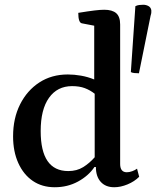

<svg xmlns="http://www.w3.org/2000/svg" viewBox="-20 -775 656 807"><path d="M210 12Q157 12 118 -14.5Q79 -41 57 -89.5Q35 -138 35 -202Q35 -278 64.5 -336.5Q94 -395 145.5 -428.5Q197 -462 265 -462Q292 -462 320.5 -457Q349 -452 376 -441V-667L324 -677Q309 -680 309 -721Q352 -728 377 -731Q402 -734 418 -734Q452 -734 468.5 -719.5Q485 -705 485 -672V-86Q485 -51 513 -51Q524 -51 536 -55.5Q548 -60 556 -66L565 -32Q545 -12 516 0Q487 12 460 12Q424 12 403.5 -10.5Q383 -33 383 -73H377Q352 -36 308 -12Q264 12 210 12ZM267 -56Q303 -56 329.5 -72.5Q356 -89 378 -114V-381Q359 -396 336.5 -404.5Q314 -413 283 -413Q221 -413 186 -364Q151 -315 151 -224Q151 -56 267 -56ZM564 -467Q554 -467 544.5 -468Q535 -469 530 -472L549 -749Q557 -753 565 -754Q573 -755 582 -755Q594 -755 604 -749.5Q614 -744 616 -732Q616 -728 616 -723Q616 -718 613 -709Z"/></svg>

Font: Petrona SemiBold
Style: Regular
Weight: 600
Designer: Ringo R. Seeber
Foundry: Ringo R. Seeber
Version: Version 2.001; ttfautohint (v1.8.3)